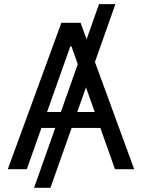

<svg xmlns="http://www.w3.org/2000/svg" viewBox="-20 -817 686 927"><path d="M223.6 89.8H144.5L458 -796.9H537.1ZM17.6 0 276.4 -707H369.1L627.9 0H535.2L325.2 -592.8H319.3L109.4 0ZM503.9 -276.4V-199.2H141.6V-276.4Z"/></svg>

Font: Pretendard Std Variable
Style: Regular
Weight: 400
Designer: Base glyphs from Inter by Rasmus Andersson; Hangeul glyphs from Noto Sans CJK(Source Han Sans) by Jang Soo-young and Kan
Foundry: Kil Hyung-jin
Version: Version 1.309;Glyphs 3.2 (3225)